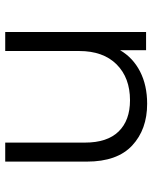

<svg xmlns="http://www.w3.org/2000/svg" viewBox="54 -624 570 717"><g transform="rotate(90 338.5 -265.0)"><path d="M99 0V-526H167V-429Q195 -477 246.5 -503.5Q298 -530 367 -530Q463 -530 523 -474Q583 -418 583 -305V0H512V-298Q512 -381 470.5 -423.5Q429 -466 354 -466Q270 -466 220 -416Q170 -366 170 -276V0Z"/></g></svg>

Font: Montserrat
Style: Regular
Weight: 400
Designer: Julieta Ulanovsky
Foundry: Julieta Ulanovsky
Version: Version 9.000; ttfautohint (v1.8.4.7-5d5b)